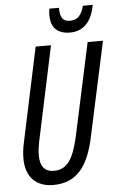

<svg xmlns="http://www.w3.org/2000/svg" viewBox="-61 -946 619 997"><g transform="rotate(-5 249.0 -447.0)"><path d="M332 -771C403 -771 446 -819 461 -904H410C396 -852 374 -832 336 -832C300 -832 285 -853 285 -904H235C233 -894 232 -882 232 -869C232 -810 262 -771 332 -771ZM176 10C305 10 362 -80 392 -223L498 -714H418L314 -231C288 -114 254 -63 186 -63C139 -63 114 -91 114 -150C114 -170 117 -195 122 -220L227 -714H147L43 -224C36 -194 33 -164 33 -140C33 -45 86 10 176 10Z"/></g></svg>

Font: Noto Sans ExtraCondensed
Style: Italic
Weight: 400
Width: 2
Italic angle: -12°
Designer: Monotype Design Team
Foundry: Monotype Imaging Inc.
Version: Version 2.013